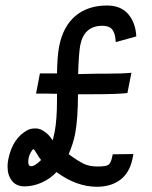

<svg xmlns="http://www.w3.org/2000/svg" viewBox="-20 -680 558 707"><path d="M131.3 -90.8Q125 -97.7 116.5 -112.5Q107.9 -127.4 103 -131.3Q98.6 -128.4 93 -118.4Q87.4 -108.4 85.4 -98.1Q85.4 -97.7 85.2 -96.7Q85 -95.7 85 -95.2Q84 -87.4 84 -84.5Q84 -67.9 94.7 -67.9Q108.4 -67.9 131.3 -90.8ZM449.2 -337.4Q412.1 -333 324.2 -333H267.1Q267.1 -244.1 256.8 -188Q249.5 -150.4 232.9 -112.3Q267.6 -86.9 288.3 -76.9Q309.1 -66.9 339.4 -66.9Q371.6 -66.9 380.1 -73.7Q388.7 -80.6 393.6 -104.5L395 -111.8L471.2 -112.8L467.3 -92.8Q456.5 -43.5 423.1 -18.1Q389.6 7.3 337.4 7.8Q261.7 7.8 188 -46.4Q165.5 -22 133.8 -7.8Q102.1 6.3 70.3 6.3Q40.5 6.3 24.2 -13.9Q7.8 -34.2 7.8 -66.9Q7.8 -80.1 10.7 -93.8Q26.4 -171.9 82 -201.2Q94.2 -207 107.9 -207H112.3Q125.5 -207 138.7 -198.7Q151.9 -190.4 158.7 -182.9Q165.5 -175.3 174.3 -163.1Q177.2 -173.8 181.2 -193.8Q189.9 -239.3 189.9 -311.5V-334.5Q164.6 -335.4 121.1 -335.4H112.8L127 -409.7H189.9Q190.9 -474.1 197.8 -509.3Q212.4 -583.5 258.1 -621.6Q303.7 -659.7 374 -659.7Q425.3 -659.7 452.4 -627.7Q479.5 -595.7 481.9 -545.9L406.2 -524.9Q405.3 -538.1 403.6 -547.1Q401.9 -556.2 397.2 -565.4Q392.6 -574.7 383.1 -579.6Q373.5 -584.5 359.4 -585H356.4Q289.6 -585 275.4 -513.2Q270 -483.4 267.6 -407.2L339.8 -408.7H367.7Q431.6 -408.7 463.9 -412.1Z"/></svg>

Font: Fantasque Sans Mono
Style: Italic
Weight: 400
Italic angle: -11°
Monospace: yes
Designer: Jany Belluz
Version: Version 1.8.0 ; ttfautohint (v1.8.2)